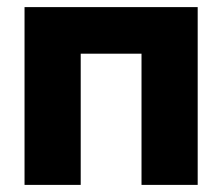

<svg xmlns="http://www.w3.org/2000/svg" viewBox="-20 -520 625 540"><path d="M49 0H207V-369H378V0H536V-500H49Z"/></svg>

Font: LT Wave Alt Black
Style: Regular
Weight: 900
Designer: Daniel Lyons
Version: Version 2.5 (Glyphs App)